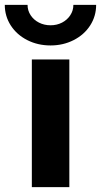

<svg xmlns="http://www.w3.org/2000/svg" viewBox="-47 -770 416 790"><path d="M84 -525.4H238.3V0H84ZM-27.3 -750H66.4Q66.4 -726.6 79.1 -707.3Q91.8 -688 113.3 -677Q134.8 -666 161.1 -666Q187 -666 208.3 -677Q229.5 -688 242.2 -707.3Q254.9 -726.6 254.9 -750H348.6Q348.6 -703.6 324 -665.3Q299.3 -627 256.1 -605Q212.9 -583 161.1 -583Q108.4 -583 65.2 -605Q22 -627 -2.7 -665.3Q-27.3 -703.6 -27.3 -750Z"/></svg>

Font: Reddit Sans Chocolate ExtraBold
Style: Regular
Weight: 800
Designer: Stephen Hutchings
Foundry: Reddit
Version: Version 1.011